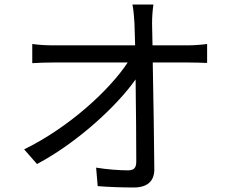

<svg xmlns="http://www.w3.org/2000/svg" viewBox="-20 -803 1040 851"><path d="M656 -602 654 -699C654 -727 656 -755 660 -783H567C573 -754 574 -723 576 -699C577 -676 578 -642 579 -602H215C184 -602 152 -604 123 -608V-523C154 -525 183 -526 216 -526H546C467 -406 289 -240 87 -141L144 -76C323 -171 498 -333 581 -451C583 -317 584 -168 584 -88C584 -61 576 -48 547 -48C510 -48 454 -52 406 -60L413 22C462 26 522 28 573 28C633 28 664 0 664 -52C663 -177 660 -376 657 -526H816C840 -526 875 -525 898 -524V-608C878 -605 839 -602 813 -602Z"/></svg>

Font: Source Han Sans CN Regular
Style: Regular
Weight: 400
Designer: Ryoko NISHIZUKA (kana & ideographs); Paul D. Hunt (Latin, Greek & Cyrillic); Wenlong ZHANG (bopomofo); Sandoll Communica
Foundry: Adobe Systems Incorporated
Version: Version 1.004;PS 1.004;hotconv 1.0.82;makeotf.lib2.5.63406